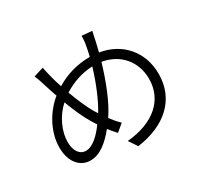

<svg xmlns="http://www.w3.org/2000/svg" viewBox="-164 -999 1327 1259"><g transform="rotate(-30 500.0 -369.5)"><path d="M402 -321C379 -361 350 -428 325 -496C393 -539 467 -564 546 -567C514 -459 469 -352 426 -282C417 -295 409 -308 402 -321ZM235 -108C188 -108 158 -150 158 -218C158 -298 201 -392 270 -454C298 -380 329 -310 356 -266C365 -250 375 -235 384 -221C340 -160 286 -108 235 -108ZM585 -776C586 -754 583 -723 579 -705C575 -680 569 -655 563 -629C474 -629 388 -608 304 -557C294 -586 286 -613 280 -636C273 -664 265 -697 260 -722L185 -699C196 -675 207 -643 216 -612C225 -582 236 -550 247 -518C157 -446 93 -327 93 -214C93 -100 154 -38 228 -38C302 -38 364 -90 424 -164C441 -143 457 -123 474 -105L529 -151C508 -171 487 -195 467 -222C523 -302 575 -434 613 -563C744 -541 828 -442 828 -311C828 -153 708 -45 503 -27L546 37C759 8 899 -113 899 -308C899 -477 789 -599 630 -624C636 -649 642 -673 647 -696C651 -714 657 -746 663 -769Z"/></g></svg>

Font: Genne Gothic Normal
Style: Regular
Weight: 350
Designer: Ryoko NISHIZUKA (kana & ideographs); Paul D. Hunt (Latin, Greek & Cyrillic); Wenlong ZHANG (bopomofo); Sandoll Communica
Foundry: Adobe Systems Incorporated
Version: Version 1.004;PS 1.004;hotconv 16.6.51;makeotf.lib2.5.65220